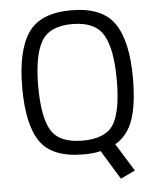

<svg xmlns="http://www.w3.org/2000/svg" viewBox="-57 -751 775 945"><g transform="rotate(-5 330.0 -278.5)"><path d="M330 10Q175 10 116 -75Q57 -160 57 -342.5Q57 -525 117 -613.5Q177 -702 330 -702Q483 -702 543.5 -614Q604 -526 604 -343Q604 -216 578 -139.5Q552 -63 489 -26L574 111L502 145L414 1Q381 10 330 10ZM136 -343Q136 -191 176 -124.5Q216 -58 330.5 -58Q445 -58 484.5 -122.5Q524 -187 524 -340.5Q524 -494 483 -564Q442 -634 329.5 -634Q217 -634 176.5 -564.5Q136 -495 136 -343Z"/></g></svg>

Font: Titillium Web[RUS by Daymarius]
Style: Regular
Weight: 400
Designer: Cyrillization by Daymarius
Foundry: Cyrillization by Daymarius
Version: Version 1.002 September 11, 2018